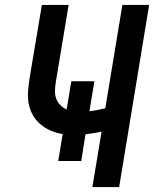

<svg xmlns="http://www.w3.org/2000/svg" viewBox="-20 -755 640 775"><path d="M353 0 390 -224Q374 -220 357.5 -217.5Q341 -215 325 -213L308 -105H215L233 -214Q207 -218 184 -228Q161 -238 142.5 -254Q124 -270 112 -291.5Q100 -313 95.5 -338.5Q91 -364 93.5 -390.5Q96 -417 100 -443L149 -735H257L206 -428Q203 -411 202 -393Q201 -375 206 -359.5Q211 -344 222.5 -332Q234 -320 249 -313L268 -427H361L341 -306Q357 -308 373 -311Q389 -314 405 -318L474 -735H582L461 0Z"/></svg>

Font: Iosevka SS04 Semibold Extended
Style: Italic
Weight: 600
Width: 7
Italic angle: -9°
Monospace: yes
Designer: Belleve Invis
Foundry: Belleve Invis
Version: Version 19.0.0; ttfautohint (v1.8.4)